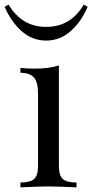

<svg xmlns="http://www.w3.org/2000/svg" viewBox="-59 -808 398 828"><path d="M271 -21V0Q190 -4 150 -4Q110 -4 29 0V-21Q72 -21 88.5 -36.5Q105 -52 105 -93V-406Q105 -453 87.5 -473.5Q70 -494 29 -494V-515Q61 -512 91 -512Q153 -512 195 -526V-93Q195 -52 211.5 -36.5Q228 -21 271 -21ZM-39 -779 -22 -788Q36 -692 140 -692Q246 -692 302 -788L319 -779Q292 -715 246 -674Q200 -633 140 -633Q80 -633 34 -674Q-12 -715 -39 -779Z"/></svg>

Font: Playfair Display
Style: Regular
Weight: 400
Designer: Claus Eggers S?rensen
Foundry: Claus Eggers S?rensen
Version: Version 1.003